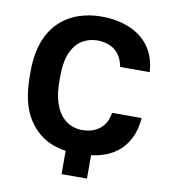

<svg xmlns="http://www.w3.org/2000/svg" viewBox="-91 -789 881 997"><g transform="rotate(10 349.5 -291.0)"><path d="M435 130H301V7Q285 5 269 1Q253 -3 238 -8Q153 -38 101.5 -119.5Q50 -201 50 -345V-365Q50 -457 74 -522.5Q98 -588 141.5 -630Q185 -672 242 -692Q299 -712 365 -712Q424 -712 475.5 -697.5Q527 -683 567 -654Q607 -625 631.5 -579Q656 -533 660 -471H504Q493 -530 456 -558Q419 -586 365 -586Q323 -586 287 -565.5Q251 -545 228.5 -497Q206 -449 206 -365V-345Q206 -279 220 -234.5Q234 -190 257 -163.5Q280 -137 308 -125.5Q336 -114 365 -114Q422 -114 459 -143.5Q496 -173 504 -229H660Q655 -165 631 -118.5Q607 -72 568 -43Q529 -14 477 -1Q467 1 456.5 3Q446 5 435 7Z"/></g></svg>

Font: Golos Text SemiBold
Style: Regular
Weight: 600
Designer: A.Korolkova, Vitaly Kuzmin
Foundry: ParaType Ltd
Version: Version 2.004